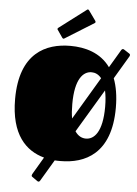

<svg xmlns="http://www.w3.org/2000/svg" viewBox="-70 -1019 880 1234"><g transform="rotate(5 370.5 -402.0)"><path d="M738 -689C740 -693 741 -696 741 -699C741 -703 739 -706 735 -708L701 -730C698 -732 695 -733 693 -733C689 -733 686 -731 683 -727L613 -609C550 -697 450 -724 355 -724C198 -724 30 -651 30 -353C30 -123 130 -26 248 6L182 118C180 122 179 125 179 127C179 132 181 135 185 137L218 160C220 162 223 163 226 163C230 163 234 160 236 156L318 18C330 19 343 19 355 19C512 19 680 -55 680 -353C680 -429 669 -491 650 -541ZM611 -353C611 -190 558 -139 505 -139C480 -139 455 -150 435 -180L601 -458C607 -430 611 -396 611 -353ZM399 -353C399 -516 452 -567 505 -567C527 -567 550 -558 569 -534L406 -260C401 -286 399 -316 399 -353ZM498 -884C501 -886 502 -888 502 -891C502 -893 501 -896 499 -899L454 -962C451 -965 449 -967 447 -967C444 -967 442 -966 440 -964L267 -833C264 -830 262 -828 262 -825C262 -824 263 -821 265 -819L298 -771C301 -767 304 -766 306 -766C308 -766 310 -767 313 -769Z"/></g></svg>

Font: Fascinate
Style: Regular
Weight: 900
Designer: Astigmatic (AOETI)
Foundry: Astigmatic (AOETI)
Version: Version 1.000